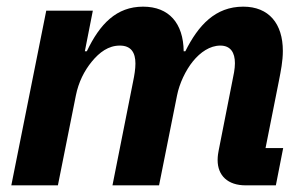

<svg xmlns="http://www.w3.org/2000/svg" viewBox="-20 -557 917 577"><path d="M154 0 208 -270C216 -310 233 -344 256 -372C279 -400 306 -420 340 -420C374 -420 387 -399 387 -366C387 -350 384 -331 380 -312L318 0H458L512 -270C519 -306 538 -346 560 -373C582 -400 611 -420 642 -420C673 -420 686 -399 686 -367C686 -350 682 -331 678 -312L637 -104C636 -99 634 -88 634 -76C634 -29 665 0 718 0H809L831 -112H778L818 -313C824 -344 830 -373 830 -404C830 -486 788 -537 711 -537C627 -537 576 -481 537 -403H532C531 -487 488 -537 410 -537C330 -537 280 -485 241 -403H235L259 -525H119L14 0Z"/></svg>

Font: Braiins Sans
Style: Bold Italic
Weight: 700
Italic angle: -11.31°
Designer: Mike Abbink, Paul van der Laan, Pieter van Rosmalen, Jiri Chlebus, Lubos Buracinsky
Foundry: Bold Monday, Sudetype
Version: Version 1.000;hotconv 1.0.109;makeotfexe 2.5.65596